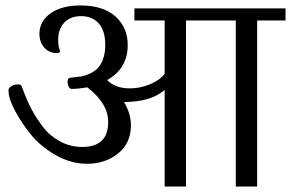

<svg xmlns="http://www.w3.org/2000/svg" viewBox="-20 -681 1062 701"><path d="M659.2 0V-606.4H762.7V-650.4H470.7V-606.4H581.1V-411.1Q561.5 -386.7 525.9 -372.6Q490.2 -358.4 454.1 -358.4Q400.4 -358.4 371.1 -388.7Q446.3 -430.7 446.3 -516.6Q446.3 -581.1 401.4 -621.1Q356.4 -661.1 274.4 -661.1Q205.1 -661.1 164.6 -632.3Q124 -603.5 124 -557.6Q124 -526.4 142.1 -506.8Q160.2 -487.3 186.5 -487.3Q199.2 -487.3 199.2 -494.1L195.3 -506.8Q192.4 -519.5 192.4 -535.2Q192.4 -575.2 214.8 -598.6Q237.3 -622.1 276.4 -622.1Q316.4 -622.1 340.3 -595.7Q364.3 -569.3 364.3 -516.6Q364.3 -487.3 356 -464.8Q347.7 -442.4 335.4 -430.7Q323.2 -418.9 306.6 -411.6Q290 -404.3 277.8 -402.3Q265.6 -400.4 252 -398.9Q238.3 -397.5 236.3 -397.5Q226.6 -395.5 226.6 -383.8Q226.6 -373 231 -364.7Q235.4 -356.4 241.2 -356.4Q265.6 -356.4 298.8 -362.3Q375 -303.7 375 -235.4Q375 -144.5 280.3 -144.5Q236.3 -144.5 198.7 -165Q161.1 -185.5 136.7 -217.8Q112.3 -250 96.7 -279.3Q81.1 -308.6 70.3 -336.9Q59.6 -365.2 58.6 -367.2Q55.7 -373 44.9 -373Q30.3 -373 20.5 -365.7Q10.7 -358.4 10.7 -350.6Q10.7 -349.6 11.2 -348.1Q11.7 -346.7 11.7 -343.8Q11.7 -321.3 33.2 -279.8Q54.7 -238.3 89.8 -193.4Q125 -148.4 181.6 -115.7Q238.3 -83 297.9 -83Q364.3 -83 411.1 -120.6Q458 -158.2 458 -223.6Q458 -266.6 432.6 -308.6Q530.3 -308.6 581.1 -352.5V0ZM918.9 0V-606.4H1022.5V-650.4H737.3V-606.4H840.8V0Z"/></svg>

Font: Kurale
Style: Regular
Weight: 400
Version: 1.0; ttfautohint (v1.3)